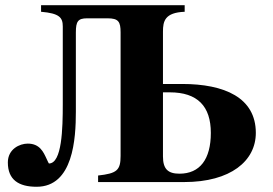

<svg xmlns="http://www.w3.org/2000/svg" viewBox="-20 -696 1045 734"><path d="M603 -343H629C735 -343 786 -290 786 -188C786 -87 744 -32 666 -32C622 -32 603 -50 603 -98ZM137 -676V-651C207 -645 220 -629 220 -595V-297C220 -205 217 -71 167 -71C167 -71 162 -79 158 -89C146 -115 132 -147 86 -147C55 -147 10 -126 10 -75C10 -9 51 18 120 18C260 18 270 -166 270 -269V-572C270 -614 278 -626 313 -626H391C433 -626 441 -613 441 -572V-100C441 -45 427 -33 355 -25V0H684C862 0 958 -81 958 -188C958 -323 838 -375 676 -375H603V-575C603 -615 610 -648 686 -651V-676Z"/></svg>

Font: XITS Math
Style: Bold
Weight: 700
Designer: MicroPress Inc., with final additions and corrections provided by Coen Hoffman, Elsevier (retired)
Version: Version 1.302